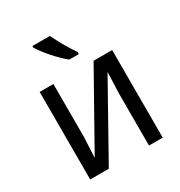

<svg xmlns="http://www.w3.org/2000/svg" viewBox="-179 -892 957 1018"><g transform="rotate(-30 300.0 -383.0)"><path d="M162.1 -536.1V-210L155.8 -86.9L408.2 -536.1H522V0H438V-315.9L442.9 -448.2L191.9 0H78.1V-536.1ZM358.4 -606H299.3Q218.3 -675.3 166.5 -755.9V-766.1H273.4Q315.4 -679.2 358.4 -619.1Z"/></g></svg>

Font: Noto Mono
Style: Regular
Weight: 400
Designer: Monotype Design Team
Foundry: Monotype Imaging Inc.
Version: Version 1.00